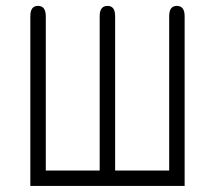

<svg xmlns="http://www.w3.org/2000/svg" viewBox="-20 -630 730 652"><path d="M607 1.5C607 1.5 83 1.5 83 1.5C83 1.5 83 -575 83 -575C83 -598.5 91.5 -610 109 -610C109 -610 109 -610 109 -610C126.5 -610 135.5 -598.5 135.5 -575C135.5 -575 135.5 -575 135.5 -575C135.5 -575 135.5 -51 135.5 -51C135.5 -51 318.5 -51 318.5 -51C318.5 -51 318.5 -575 318.5 -575C318.5 -598.5 327.5 -610 345 -610C345 -610 345 -610 345 -610C362.5 -610 371 -598.5 371 -575C371 -575 371 -575 371 -575C371 -575 371 -51 371 -51C371 -51 554.5 -51 554.5 -51C554.5 -51 554.5 -575 554.5 -575C554.5 -598.5 563 -610 580.5 -610C580.5 -610 580.5 -610 580.5 -610C598 -610 607 -598.5 607 -575C607 -575 607 -575 607 -575C607 -575 607 1.5 607 1.5Z"/></svg>

Font: Jura-Fortis-Regular
Style: Regular
Weight: 500
Designer: Daniel Johnson, Alexei Vanyashin, Mirko Velimirovic
Foundry: Daniel Johnson
Version: ""